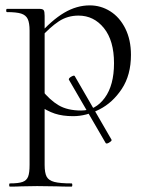

<svg xmlns="http://www.w3.org/2000/svg" viewBox="-20 -419 545 714"><path d="M236 -124Q236 -129 246 -134.5Q256 -140 258 -136L395 101V102Q395 106 385.5 111.5Q376 117 373 113L236 -123ZM17 263Q49 263 64 257.5Q79 252 84.5 238Q90 224 90 194V-305Q90 -334 83 -348.5Q76 -363 58.5 -368.5Q41 -374 6 -374Q3 -374 3 -380Q3 -386 6 -386H127Q139 -386 142.5 -381Q146 -376 146 -360V194Q146 224 153.5 238Q161 252 182 257.5Q203 263 246 263Q249 263 249 269Q249 275 246 275Q211 275 191 274L118 273L59 274Q44 275 17 275Q14 275 14 269Q14 263 17 263ZM120 -30 135 -85Q165 -47 198 -27.5Q231 -8 282 -8Q335 -8 369.5 -55Q404 -102 404 -184Q404 -268 366.5 -314.5Q329 -361 272 -361Q231 -361 198.5 -339.5Q166 -318 130 -278L121 -286Q172 -344 218.5 -371.5Q265 -399 314 -399Q355 -399 390 -377Q425 -355 446 -313Q467 -271 467 -215Q467 -140 433 -88.5Q399 -37 349.5 -12Q300 13 252 13Q213 13 184 3.5Q155 -6 120 -30Z"/></svg>

Font: Cormorant Infant
Style: Regular
Weight: 400
Designer: Christian Thalmann (Catharsis Fonts)
Foundry: Catharsis Fonts
Version: Version 4.000